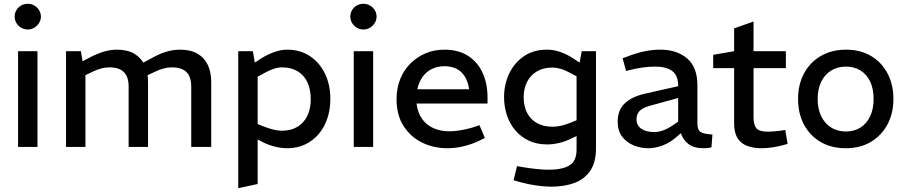

<svg xmlns="http://www.w3.org/2000/svg" viewBox="-20 -772 4763 1009"><path d="M75 0V-503H177V0ZM126 -617Q107 -617 91 -626.5Q75 -636 66 -651.5Q57 -667 57 -686Q57 -703 66 -718.5Q75 -734 91 -743Q107 -752 126 -752Q145 -752 160.5 -743Q176 -734 185.5 -718.5Q195 -703 195 -685Q195 -667 185.5 -651.5Q176 -636 160.5 -626.5Q145 -617 126 -617Z M327 0V-503H405L414 -450L450 -469Q488 -489 523.5 -500Q559 -511 594 -511Q650 -511 686 -489.5Q722 -468 740 -430Q758 -392 758 -341V0H656V-317Q656 -368 631 -393Q606 -418 556 -418Q534 -418 513 -412.5Q492 -407 471 -397L429 -377V0ZM985 0V-317Q985 -368 960 -393Q935 -418 884 -418Q862 -418 841 -412.5Q820 -407 799 -397L747 -373L724 -438L782 -469Q819 -490 855 -500.5Q891 -511 926 -511Q982 -511 1018.5 -489.5Q1055 -468 1072.5 -430Q1090 -392 1090 -341V0Z M1232 217V-503H1309L1319 -443L1351 -464Q1386 -486 1421.5 -498.5Q1457 -511 1490 -511Q1557 -511 1608 -477.5Q1659 -444 1687.5 -385.5Q1716 -327 1716 -252Q1716 -195 1699.5 -147.5Q1683 -100 1653 -65.5Q1623 -31 1581.5 -12Q1540 7 1490 7Q1459 7 1426.5 -1Q1394 -9 1365 -23L1334 -39V195ZM1462 -85Q1508 -85 1542 -105Q1576 -125 1594.5 -162Q1613 -199 1613 -250Q1613 -302 1595.5 -339.5Q1578 -377 1544 -397.5Q1510 -418 1462 -418Q1442 -418 1419 -410.5Q1396 -403 1369 -388L1334 -369V-120L1372 -105Q1399 -95 1420.5 -90Q1442 -85 1462 -85Z M1839 0V-503H1941V0ZM1890 -617Q1871 -617 1855 -626.5Q1839 -636 1830 -651.5Q1821 -667 1821 -686Q1821 -703 1830 -718.5Q1839 -734 1855 -743Q1871 -752 1890 -752Q1909 -752 1924.5 -743Q1940 -734 1949.5 -718.5Q1959 -703 1959 -685Q1959 -667 1949.5 -651.5Q1940 -636 1924.5 -626.5Q1909 -617 1890 -617Z M2332 7Q2259 7 2198.5 -22.5Q2138 -52 2101 -109.5Q2064 -167 2064 -251Q2064 -308 2083 -356Q2102 -404 2137 -438.5Q2172 -473 2217 -492Q2262 -511 2315 -511Q2390 -511 2440.5 -478Q2491 -445 2516.5 -388.5Q2542 -332 2542 -261V-228H2169Q2175 -179 2198.5 -146.5Q2222 -114 2259 -98Q2296 -82 2341 -82Q2369 -82 2398 -87Q2427 -92 2457 -100L2500 -114L2528 -47L2489 -28Q2451 -11 2410.5 -2Q2370 7 2332 7ZM2173 -303H2445Q2438 -359 2405.5 -391.5Q2373 -424 2315 -424Q2279 -424 2249.5 -409.5Q2220 -395 2200.5 -367.5Q2181 -340 2173 -303Z M2876 209Q2841 209 2796.5 202.5Q2752 196 2713 185L2679 175L2697 101L2731 107Q2762 112 2798 116Q2834 120 2864 120Q2934 120 2972 97.5Q3010 75 3010 14V-57L2980 -43Q2950 -28 2917.5 -20.5Q2885 -13 2855 -13Q2802 -13 2760 -32.5Q2718 -52 2688.5 -86.5Q2659 -121 2644 -166Q2629 -211 2629 -262Q2629 -328 2655.5 -384.5Q2682 -441 2732.5 -476Q2783 -511 2855 -511Q2890 -511 2925.5 -498.5Q2961 -486 2994 -464L3026 -443L3037 -503H3112V9Q3112 79 3083 123.5Q3054 168 3001 188.5Q2948 209 2876 209ZM2732 -261Q2732 -211 2751.5 -176Q2771 -141 2805 -123.5Q2839 -106 2883 -106Q2905 -106 2927.5 -111Q2950 -116 2973 -125L3010 -140V-371L2976 -389Q2949 -404 2926 -410.5Q2903 -417 2883 -417Q2835 -417 2801 -396.5Q2767 -376 2749.5 -341Q2732 -306 2732 -261Z M3387 7Q3347 7 3310 -8Q3273 -23 3249.5 -54Q3226 -85 3226 -133Q3226 -195 3265 -230.5Q3304 -266 3375 -281L3544 -319V-322Q3544 -375 3513 -398.5Q3482 -422 3423 -422Q3390 -422 3356 -417Q3322 -412 3294 -405L3270 -399L3252 -466L3277 -475Q3323 -493 3365.5 -502Q3408 -511 3450 -511Q3537 -511 3591 -465Q3645 -419 3645 -324V-123Q3645 -91 3660 -79.5Q3675 -68 3724 -65L3719 2Q3709 5 3697.5 6Q3686 7 3677 7Q3626 7 3597.5 -15.5Q3569 -38 3558 -72L3535 -52Q3501 -22 3462 -7.5Q3423 7 3387 7ZM3419 -78Q3442 -78 3467 -87.5Q3492 -97 3518 -115L3544 -133V-257L3391 -215Q3354 -204 3339.5 -187Q3325 -170 3325 -145Q3325 -113 3350 -95.5Q3375 -78 3419 -78Z M3984 7Q3911 7 3874.5 -24Q3838 -55 3838 -124V-414H3728V-484L3838 -503V-623L3940 -659V-503H4110V-414H3940V-156Q3940 -117 3954.5 -98.5Q3969 -80 4017 -80Q4031 -80 4047 -81.5Q4063 -83 4080 -85L4107 -89L4119 -16L4095 -9Q4069 -2 4039 2.5Q4009 7 3984 7Z M4425 7Q4349 7 4292.5 -26Q4236 -59 4205 -117.5Q4174 -176 4174 -252Q4174 -328 4205.5 -386.5Q4237 -445 4294 -478Q4351 -511 4426 -511Q4502 -511 4558 -477.5Q4614 -444 4644.5 -385.5Q4675 -327 4675 -252Q4675 -176 4643.5 -117.5Q4612 -59 4556 -26Q4500 7 4425 7ZM4425 -81Q4470 -81 4502.5 -102Q4535 -123 4553 -161.5Q4571 -200 4571 -252Q4571 -304 4553.5 -342Q4536 -380 4503 -401Q4470 -422 4425 -422Q4381 -422 4347.5 -401Q4314 -380 4295.5 -342Q4277 -304 4277 -252Q4277 -200 4295.5 -161.5Q4314 -123 4347.5 -102Q4381 -81 4425 -81Z"/></svg>

Font: REM Medium
Style: Regular
Weight: 400
Version: Version 1.005;gftools[0.9.28]